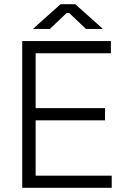

<svg xmlns="http://www.w3.org/2000/svg" viewBox="-20 -896 607 916"><path d="M86 0V-700H509V-642H150V-380H481V-322H150V-58H513V0ZM137 -758 269 -876H339L471 -758H390L310 -834H298L218 -758Z"/></svg>

Font: Space Grotesk Light
Style: Regular
Weight: 300
Designer: Florian Karsten
Foundry: Florian Karsten
Version: Version 2.000